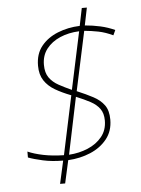

<svg xmlns="http://www.w3.org/2000/svg" viewBox="-56 -802 662 904"><g transform="rotate(-5 275.0 -350.0)"><path d="M215 -50Q163 -50 120 -59.5Q77 -69 51 -79V-107Q80 -94 123.5 -85Q167 -76 221 -75L280 -353Q238 -369 205.5 -388Q173 -407 154.5 -435Q136 -463 136 -505Q136 -561 165.5 -597.5Q195 -634 243.5 -653.5Q292 -673 348 -675L365 -758H389L372 -675Q409 -672 445 -664Q481 -656 513 -641L502 -617Q466 -634 433 -640.5Q400 -647 367 -650L307 -370Q350 -352 383 -334.5Q416 -317 434.5 -291.5Q453 -266 453 -223Q453 -169 423 -131.5Q393 -94 344.5 -73.5Q296 -53 239 -50L215 58H191ZM343 -650Q293 -648 252.5 -630.5Q212 -613 188 -582Q164 -551 164 -507Q164 -469 180.5 -446Q197 -423 224.5 -408Q252 -393 285 -378ZM245 -75Q293 -78 334.5 -95.5Q376 -113 401.5 -144.5Q427 -176 427 -221Q427 -255 411.5 -276.5Q396 -298 368 -313Q340 -328 301 -344Z"/></g></svg>

Font: Noto Sans Thin
Style: Italic
Weight: 100
Italic angle: -12°
Designer: Monotype Design Team
Foundry: Monotype Imaging Inc.
Version: Version 2.013; ttfautohint (v1.8.4.7-5d5b)